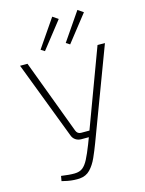

<svg xmlns="http://www.w3.org/2000/svg" viewBox="-134 -988 812 1075"><g transform="rotate(-15 272.0 -451.0)"><path d="M524 -690 326 -163Q311 -123 294 -85Q277 -47 253 -22Q229 3 192 6Q178 7 159.5 6Q141 5 122.5 1.5Q104 -2 89 -6L94 -35Q142 -28 171.5 -28.5Q201 -29 218.5 -43Q236 -57 251 -86Q266 -115 286 -166L305 -216L310 -230L481 -690ZM75 -690 236 -260Q244 -239 265 -239H322L317 -204H257Q238 -204 223.5 -214Q209 -224 203 -242L32 -690ZM277 -909 309 -887 188 -733 166 -747ZM423 -909 455 -887 334 -733 312 -747Z"/></g></svg>

Font: Exo 2 ExtraLight
Style: Regular
Weight: 250
Designer: Natanael Gama
Foundry: Natanael Gama
Version: Version 2.010